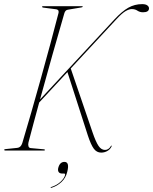

<svg xmlns="http://www.w3.org/2000/svg" viewBox="-22 -730 742 931"><path d="M116 -39Q113.5 -28.5 116 -20.8Q118.5 -13 126 -12L191.5 -6Q195.5 -6 195.5 -3Q195.5 0 192.5 0H3.5Q-1.5 0 -1.5 -3Q-1.5 -7 4.5 -7L62 -13Q79 -14.5 86 -36Q106.5 -104.5 129.8 -185.5Q153 -266.5 176.8 -351.8Q200.5 -437 222.5 -518.2Q244.5 -599.5 262 -668Q263.5 -676.5 259.8 -680.5Q256 -684.5 250.5 -685L188.5 -693Q182 -694 182 -697Q182 -700 186 -700H376Q379 -700 379 -698Q379 -695 372.5 -694L307.5 -683Q294 -681.5 289.5 -664Q263.5 -574.5 232.2 -464Q201 -353.5 172 -247.5L533.5 -636.5Q570 -675.5 600.5 -692.8Q631 -710 667.5 -710Q684.5 -710 692.8 -703.5Q701 -697 700.5 -688.5Q699.5 -670.5 671.5 -670.5Q656 -670.5 644.5 -678.2Q633 -686 617 -686Q604 -686 586.5 -675.8Q569 -665.5 541 -635L321 -398L426.5 -89Q442.5 -42 455.8 -22.5Q469 -3 487 -3Q505 -3 515.5 -21.5Q517 -24 518.5 -24Q521 -24 518.5 -19Q512.5 -6 498.8 2Q485 10 468.5 10Q447 10 433 -8.8Q419 -27.5 404 -73L305 -380.5L168 -233Q153.5 -180 140.2 -130.5Q127 -81 116 -39ZM280 111.5Q267 111.5 262.2 103.8Q257.5 96 260.5 84Q268 55 290.5 55Q316.5 55 304 103.5Q297 133 275.8 152.8Q254.5 172.5 228 180.5Q223.5 182 223.5 180Q223.5 177.5 226 177Q253 168.5 271.2 151.8Q289.5 135 293.5 119Q295 111.5 289 111.5Z"/></svg>

Font: Fraunces 144pt Thin
Style: Italic
Weight: 100
Italic angle: -16°
Version: Version 1.000;[b76b70a41]